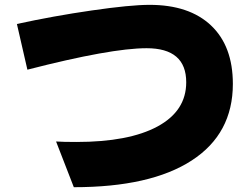

<svg xmlns="http://www.w3.org/2000/svg" viewBox="-20 -740 1040 804"><path d="M50.8 -639.6Q203.1 -672.9 364.7 -696.3Q526.4 -719.7 606.4 -719.7Q772.5 -719.7 863.8 -633.3Q955.1 -546.9 955.1 -388.7Q955.1 -179.7 782.7 -67.9Q610.4 43.9 289.1 43.9L214.8 -147.5Q244.1 -145.5 299.8 -145.5Q519.5 -145.5 639.6 -210.4Q759.8 -275.4 759.8 -395.5Q759.8 -538.1 593.8 -538.1Q444.3 -538.1 94.7 -448.2Z"/></svg>

Font: GenEi M Gothic v2 Black
Style: Regular
Weight: 900
Version: Version 2.0